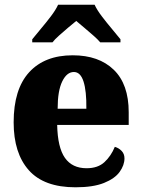

<svg xmlns="http://www.w3.org/2000/svg" viewBox="-20 -786 602 816"><path d="M301 10Q167 10 102.5 -62.5Q38 -135 38 -266Q38 -407 104 -479Q170 -551 289 -551Q400 -551 463.5 -489.5Q527 -428 527 -309V-255H223Q225 -159 256 -115Q287 -71 348 -71Q396 -71 424 -97Q452 -123 468 -162Q485 -157 497 -144.5Q509 -132 509 -113Q509 -84 488.5 -55.5Q468 -27 422 -8.5Q376 10 301 10ZM347 -324Q348 -399 335 -439.5Q322 -480 294 -480Q264 -480 244.5 -440Q225 -400 225 -324ZM117 -619Q132 -638 154 -664Q176 -690 196.5 -717Q217 -744 227 -766H382Q392 -744 412.5 -717Q433 -690 455 -664Q477 -638 492 -619V-606H406Q398 -616 379 -633Q360 -650 339 -667.5Q318 -685 304 -697Q289 -685 269 -668Q249 -651 230.5 -634.5Q212 -618 203 -606H117Z"/></svg>

Font: Noto Serif SemiCondensed Black
Style: Regular
Weight: 900
Width: 4
Designer: Monotype Design Team
Foundry: Monotype Imaging Inc.
Version: Version 2.014; ttfautohint (v1.8.4.7-5d5b)